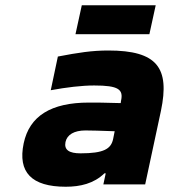

<svg xmlns="http://www.w3.org/2000/svg" viewBox="-20 -701 642 730"><path d="M392 -509C330 -509 278 -501 200 -486L173 -358C233 -369 291 -376 338 -376C431 -376 450 -361 440 -317L439 -309C382 -311 340 -311 318 -311C174 -311 92 -260 70 -156C47 -46 100 9 230 9C285 9 337 -3 377 -42H382L373 0H532L592 -280C626 -443 578 -509 392 -509ZM229 -161C235 -189 262 -205 305 -205C324 -205 364 -204 416 -202L410 -172C402 -135 375 -118 286 -118C243 -118 223 -131 229 -161ZM267 -571H548L572 -681H291Z"/></svg>

Font: LT Wave Text Black Italic
Style: Regular
Weight: 900
Designer: Daniel Lyons
Version: Version 2.5 (Glyphs App)